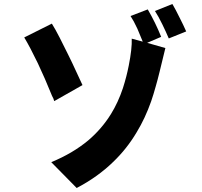

<svg xmlns="http://www.w3.org/2000/svg" viewBox="-20 -870 1009 959"><path d="M823 -678 808 -712Q799 -732 791 -748Q771 -789 754 -815L841 -850Q857 -823 878 -780Q896 -745 910 -713ZM777 -511Q767 -470 758 -439Q747 -399 735 -364Q705 -279 663 -210Q614 -127 545 -61Q468 14 363 69L236 -60Q343 -104 421 -169Q488 -226 534 -300Q570 -358 594 -430Q603 -458 611 -489Q617 -512 623 -542Q640 -627 638 -677L693 -662L666 -727Q648 -766 632 -790L718 -823Q757 -756 785 -686L715 -656L806 -630ZM251 -365 250 -367 247 -377 240 -391Q204 -480 169 -554Q130 -635 101 -683L239 -752Q256 -725 278 -682Q297 -645 320 -598Q340 -558 360 -514Q377 -479 392 -445Z"/></svg>

Font: Xiangcui Wave Sans Xiangcui Wave Sans
Style: Regular
Weight: 800
Width: 3
Version: Version 0.920;March 28, 2024;FontCreator 14.0.0.2814 64-bit